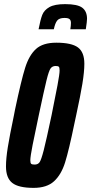

<svg xmlns="http://www.w3.org/2000/svg" viewBox="-20 -903 442 931"><path d="M9 -96Q9 -134 18 -190Q27 -246 47 -341L53 -372Q83 -514 102 -574.5Q121 -635 154.5 -665.5Q188 -696 253 -696Q327 -696 358 -673Q389 -650 389 -594Q389 -555 379.5 -497Q370 -439 350 -347L341 -305Q314 -174 295.5 -115Q277 -56 242 -24Q207 8 143 8Q70 8 39.5 -16Q9 -40 9 -96ZM230 -344Q248 -432 258.5 -488Q269 -544 269 -561Q269 -576 265 -579.5Q261 -583 250 -583Q234 -583 225.5 -571.5Q217 -560 205.5 -513.5Q194 -467 168 -344Q149 -256 138 -199.5Q127 -143 127 -126Q127 -112 131.5 -108.5Q136 -105 148 -105Q164 -105 172 -116.5Q180 -128 192 -174.5Q204 -221 230 -344ZM402 -812Q402 -799 396 -761H321Q324 -779 324 -792Q324 -804 317.5 -810Q311 -816 293 -816Q267 -816 257 -803Q247 -790 241 -761H167Q176 -808 185 -831Q194 -854 219.5 -868.5Q245 -883 296 -883Q356 -883 379 -865.5Q402 -848 402 -812Z"/></svg>

Font: Saira Ultra Condensed ExtraBold
Style: Italic
Weight: 800
Width: 1
Italic angle: -12°
Designer: Hector Gatti with collaboration of the Omnibus-Type team
Foundry: Omnibus-Type
Version: Version 1.001; ttfautohint (v1.8)